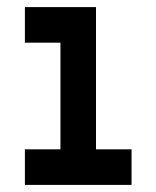

<svg xmlns="http://www.w3.org/2000/svg" viewBox="-20 -520 440 540"><path d="M50 0V-100H150V-400H50V-500H250V-100H350V0Z"/></svg>

Font: Matrix Sans
Style: Regular
Weight: 400
Designer: Brad Neil
Version: Version 1.100